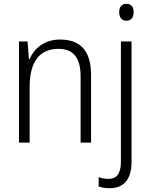

<svg xmlns="http://www.w3.org/2000/svg" viewBox="-20 -750 794 1010"><path d="M607 -686C607 -658 621 -641 645 -641C670 -641 683 -658 683 -686C683 -713 671 -730 645 -730C620 -730 607 -713 607 -686ZM296 -542C215 -542 161 -497 136 -440H132L125 -532H80V0H136V-292C136 -427 189 -493 288 -493C364 -493 404 -448 404 -349V0H459V-356C459 -484 402 -542 296 -542ZM557 240C630 240 672 195 672 101V-532H616V100C616 163 594 191 551 191C533 191 516 188 499 182V231C514 236 533 240 557 240Z"/></svg>

Font: Noto Sans SemiCondensed Light
Style: Regular
Weight: 300
Width: 4
Designer: Monotype Design Team
Foundry: Monotype Imaging Inc.
Version: Version 2.013